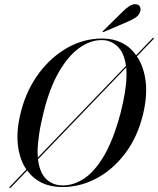

<svg xmlns="http://www.w3.org/2000/svg" viewBox="-20 -898 767 932"><path d="M26.5 14Q24 11.5 27.5 8.5L108 -75.5Q74.5 -123.5 66.5 -196.8Q58.5 -270 84 -364.5Q111 -464.5 169.2 -542.8Q227.5 -621 306.8 -666Q386 -711 476.5 -711Q582.5 -711 641 -630L720.5 -712.5Q723.5 -715.5 726 -714Q728.5 -711.5 725 -708L644.5 -624.5Q677.5 -576.5 686.8 -504.5Q696 -432.5 674 -342Q647 -231.5 587.2 -152.8Q527.5 -74 448.2 -32Q369 10 282.5 10Q171.5 10 112 -70.5L32 13Q29 16 26.5 14ZM162.5 -164.5Q162.5 -148 164 -133.5L591.5 -578Q583 -641.5 550.5 -672.5Q518 -703.5 474 -703.5Q418 -703.5 364.2 -664.8Q310.5 -626 266 -549Q221.5 -472 192.5 -356.5Q177 -294.5 170 -247.2Q163 -200 162.5 -164.5ZM285.5 2Q337.5 2 388.2 -31.2Q439 -64.5 484.2 -140.8Q529.5 -217 564.5 -346.5Q579.5 -405 586.8 -451.5Q594 -498 594 -533.5Q594.5 -553 592.5 -570.5L164.5 -125Q172 -60.5 204 -29.2Q236 2 285.5 2ZM574.5 -840.5Q593 -859 608.8 -868.8Q624.5 -878.5 638.5 -877.5Q654 -876.5 659.2 -865.5Q664.5 -854.5 661 -843.5Q655 -823.5 637.5 -812.2Q620 -801 599.5 -792.5L484 -743Q479 -741 478 -743Q477.5 -745.5 481 -748.5Z"/></svg>

Font: Fraunces 144pt
Style: Italic
Weight: 400
Italic angle: -16°
Version: Version 1.000;[b76b70a41]